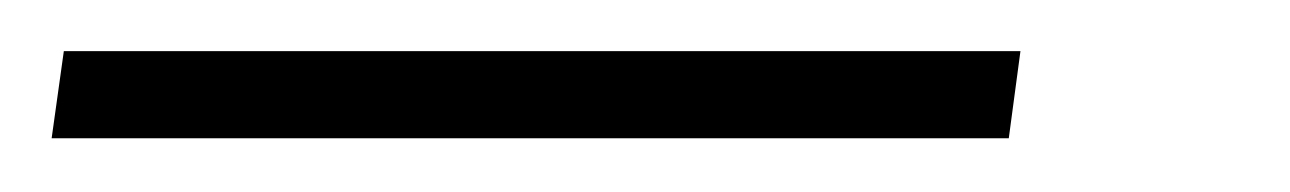

<svg xmlns="http://www.w3.org/2000/svg" viewBox="-24 5 497 74"><path d="M369.3 24.7 364.8 58.3H-4.1L0.6 24.7Z"/></svg>

Font: Pathway Extreme 8pt Thin 12pt
Style: Italic
Weight: 100
Italic angle: -8°
Version: Version 1.001;gftools[0.9.26]